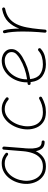

<svg xmlns="http://www.w3.org/2000/svg" viewBox="820 -1366 564 2245"><g transform="rotate(-90 1102.5 -244.0)"><path d="M277.3 -24.9Q339.4 -24.9 377 -57.6Q414.6 -90.3 433.1 -143.3Q451.7 -196.3 456.5 -255.9L475.1 -483.9Q476.1 -490.7 481.4 -495.4Q486.8 -500 494.1 -499Q501 -498.5 506.1 -492.4Q511.2 -486.3 510.7 -479L492.7 -251Q491.7 -238.8 490.2 -227.1Q486.8 -184.6 488.8 -143.1Q491.2 -101.1 505.9 -70.6Q520.5 -40 566.9 -39.1Q581.5 -37.1 582 -22Q582.5 -14.6 577.1 -9.5Q571.8 -4.4 564.5 -4.4Q511.7 -4.4 488 -35.2Q464.4 -65.9 457 -107.9Q432.6 -56.6 388.9 -23.2Q345.2 10.3 277.8 10.3Q214.8 10.3 170.4 -19.5Q126 -49.3 101.6 -98.6Q77.1 -147.9 74.2 -205.6Q72.3 -256.8 87.2 -309.8Q102.1 -362.8 133.1 -407.5Q164.1 -452.1 209.7 -479.2Q255.4 -506.3 314.5 -506.3Q353.5 -506.3 383.3 -492.7Q413.1 -479 433.6 -460Q438.5 -455.1 438.5 -447.3Q438.5 -439.5 433.1 -435.1Q428.2 -430.7 420.4 -431.4Q412.6 -432.1 408.2 -437.5Q393.1 -450.2 369.6 -460.7Q346.2 -471.2 314.9 -471.2Q264.6 -471.2 225.6 -447.3Q186.5 -423.3 160.2 -383.8Q133.8 -344.2 121.3 -297.4Q108.9 -250.5 110.8 -205.1Q113.3 -155.8 132.8 -114.7Q152.3 -73.7 188.7 -49.3Q225.1 -24.9 277.3 -24.9Z M1082.5 -431.2Q1077.6 -425.8 1070.1 -425.3Q1062.5 -424.8 1057.1 -429.2Q1034.7 -449.2 1008.1 -460.2Q981.4 -471.2 949.7 -471.2Q903.8 -471.2 866.5 -447Q829.1 -422.9 802.5 -383.3Q775.9 -343.8 761.7 -296.6Q747.6 -249.5 747.6 -203.6Q747.6 -157.7 763.4 -116.7Q779.3 -75.7 815.4 -50.3Q851.6 -24.9 912.1 -24.9Q959 -24.9 997.6 -37.1Q1036.1 -49.3 1069.8 -68.4Q1076.7 -71.3 1083.5 -68.4Q1090.3 -65.4 1093.3 -58.6Q1095.7 -52.2 1093 -45.4Q1090.3 -38.6 1083.5 -35.6Q1046.4 -15.1 1005.1 -2.4Q963.9 10.3 913.6 10.3Q841.3 10.3 796.9 -20.8Q752.4 -51.8 731.9 -100.8Q711.4 -149.9 711.4 -204.6Q711.4 -255.9 727.8 -308.8Q744.1 -361.8 775.1 -406.5Q806.2 -451.2 850.1 -478.8Q894 -506.3 949.2 -506.3Q988.3 -506.3 1021 -492.9Q1053.7 -479.5 1080.6 -456.5Q1085.9 -451.7 1086.7 -444.1Q1087.4 -436.5 1082.5 -431.2Z M1655.8 -50.8Q1617.2 -15.6 1569.3 -2.7Q1521.5 10.3 1472.2 10.3Q1391.1 10.3 1333.5 -31.5Q1275.9 -73.2 1264.2 -169.4Q1257.3 -168.9 1250 -168.5Q1232.9 -167.5 1231 -185.1Q1230 -202.1 1247.6 -204.1Q1254.9 -204.6 1261.7 -205.1Q1261.7 -210 1261.7 -214.8Q1261.7 -269.5 1280 -321.5Q1298.3 -373.5 1332.3 -415.3Q1366.2 -457 1413.3 -481.7Q1460.4 -506.3 1517.6 -506.3Q1550.3 -506.3 1580.6 -493.2Q1610.8 -480 1630.6 -454.8Q1650.4 -429.7 1650.4 -393.1Q1650.4 -360.4 1635 -335.7Q1619.6 -311 1598.1 -293.5Q1576.7 -275.9 1558.6 -265.1Q1438 -193.8 1299.3 -173.8Q1309.1 -92.8 1355.5 -58.8Q1401.9 -24.9 1472.2 -24.9Q1517.6 -24.9 1558.8 -36.9Q1600.1 -48.8 1631.3 -77.1Q1636.7 -82 1644.3 -81.8Q1651.9 -81.5 1656.7 -76.2Q1661.6 -70.8 1661.4 -63.2Q1661.1 -55.7 1655.8 -50.8ZM1517.1 -471.2Q1469.7 -471.2 1429.7 -450.2Q1389.6 -429.2 1359.9 -393.1Q1330.1 -356.9 1313.5 -311.3Q1296.9 -265.6 1296.9 -216.3Q1296.9 -212.9 1296.9 -209.5Q1428.7 -228.5 1539.1 -294.4Q1567.4 -311 1591.6 -334.7Q1615.7 -358.4 1615.7 -391.1Q1615.7 -427.7 1585.9 -449.5Q1556.2 -471.2 1517.1 -471.2Z M1858.4 17.6Q1855.5 17.1 1852.5 16.1Q1841.3 10.7 1842.8 0Q1842.8 -0.5 1842.8 -2V-3.4Q1844.2 -22 1845.9 -40.5Q1847.7 -59.1 1849.1 -77.1Q1852.5 -119.6 1854.2 -166.5Q1856 -213.4 1856 -259.8Q1856 -323.2 1851.1 -379.4Q1846.2 -435.5 1836.4 -469.2Q1834.5 -476.1 1838.1 -482.7Q1841.8 -489.3 1848.6 -491.2Q1855.5 -493.7 1862.1 -490Q1868.7 -486.3 1870.6 -479.5Q1880.4 -447.3 1885 -400.6Q1889.6 -354 1890.6 -301.3Q1917 -376.5 1969.2 -429.9Q2021.5 -483.4 2116.2 -501.5Q2123.5 -502.9 2129.6 -498.5Q2135.7 -494.1 2137.2 -487.3Q2138.7 -480 2134.3 -473.9Q2129.9 -467.8 2123 -466.3Q2054.2 -453.1 2010.5 -418.5Q1966.8 -383.8 1941.9 -331.8Q1917 -279.8 1904.3 -213.6Q1891.6 -147.5 1884.3 -70.3Q1881.3 -31.7 1877.9 2Q1877.4 4.9 1876.5 7.8Q1871.1 19 1860.4 17.6Q1859.4 17.6 1858.4 17.6Z"/></g></svg>

Font: Mikhak-FD ExtraLight
Style: Regular
Weight: 200
Designer: Amin Abedi
Version: Version 3.2